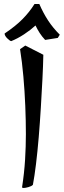

<svg xmlns="http://www.w3.org/2000/svg" viewBox="-20 -904 318 957"><path d="M98 33Q90 33 90 29Q101 -42 105 -108Q109 -174 109 -235Q109 -302 106 -376Q103 -450 96.5 -523Q90 -596 80 -659L106 -677L196 -631Q195 -578 191.5 -509.5Q188 -441 183.5 -366.5Q179 -292 173 -220Q167 -148 159.5 -86.5Q152 -25 144 17Q138 24 122 28.5Q106 33 98 33ZM36 -699Q29 -700 16 -713Q3 -726 3 -737Q58 -774 92.5 -809Q127 -844 152 -884H176Q196 -838 220 -801.5Q244 -765 278 -731L268 -715L205 -705Q189 -722 177.5 -740Q166 -758 157 -777Q132 -754 100 -733Q68 -712 36 -699Z"/></svg>

Font: Julee
Style: Regular
Weight: 400
Designer: Julian Tunni
Foundry: Julian Tunni
Version: Version 1.002; ttfautohint (v1.8.4.7-5d5b);gftools[0.9.23]